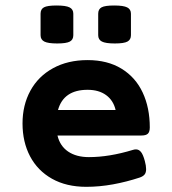

<svg xmlns="http://www.w3.org/2000/svg" viewBox="-20 -686 640 716"><path d="M538.6 -210.9Q538.6 -194.3 531.5 -187.5Q524.4 -180.7 507.8 -180.7H194.3Q203.6 -141.6 234.1 -120.8Q264.6 -100.1 311.5 -100.1Q387.2 -100.1 475.6 -127Q481.4 -128.9 487.3 -128.9Q498 -128.9 505.9 -119.1Q513.7 -109.4 520 -85.9Q524.9 -67.9 524.9 -55.2Q524.9 -42.5 519.3 -35.4Q513.7 -28.3 501 -23.9Q452.1 -7.8 401.4 1.5Q350.6 10.7 301.8 10.7Q227.5 10.7 173.8 -19.5Q120.1 -49.8 92 -103.3Q64 -156.7 64 -225.6Q64 -293.9 93.3 -347.7Q122.6 -401.4 177.7 -431.6Q232.9 -461.9 306.6 -461.9Q380.9 -461.9 433.1 -429.9Q485.4 -397.9 512 -341.1Q538.6 -284.2 538.6 -210.9ZM196.3 -275.9H411.1Q402.8 -311.5 375.7 -331.3Q348.6 -351.1 306.6 -351.1Q217.3 -351.1 196.3 -275.9ZM253.4 -634.8V-554.7Q253.4 -538.1 240.5 -531Q227.5 -523.9 193.4 -523.9Q159.2 -523.9 145.3 -531Q131.3 -538.1 131.3 -554.7V-634.8Q131.3 -651.9 144 -658.7Q156.7 -665.5 190.9 -665.5Q225.6 -665.5 239.5 -658.4Q253.4 -651.4 253.4 -634.8ZM468.3 -634.8V-554.7Q468.3 -538.1 455.3 -531Q442.4 -523.9 408.2 -523.9Q374 -523.9 360.1 -531Q346.2 -538.1 346.2 -554.7V-634.8Q346.2 -651.9 358.9 -658.7Q371.6 -665.5 405.8 -665.5Q440.4 -665.5 454.3 -658.4Q468.3 -651.4 468.3 -634.8Z"/></svg>

Font: Courier Prime
Style: Bold
Weight: 700
Designer: Alan Dague-Greene, Quote-Unquote Apps
Foundry: Quote-Unquote Apps
Version: Version 3.018